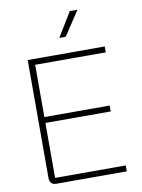

<svg xmlns="http://www.w3.org/2000/svg" viewBox="-99 -993 784 1060"><g transform="rotate(-10 293.0 -463.0)"><path d="M92 -39V-700H524V-667H128V-374H494V-341H128V-33H524V0H128Q111 0 101.5 -10Q92 -20 92 -39ZM368 -926H411L321 -790H285Z"/></g></svg>

Font: Bai Jamjuree ExtraLight
Style: Regular
Weight: 275
Designer: Katatrad Aksorn Co.,Ltd.
Foundry: Cadson Demak Co.,Ltd.
Version: Version 1.000; ttfautohint (v1.6)